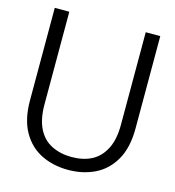

<svg xmlns="http://www.w3.org/2000/svg" viewBox="-106 -790 816 893"><g transform="rotate(15 301.5 -344.0)"><path d="M302 12Q231 12 173.5 -16Q116 -44 82 -103.5Q48 -163 48 -255V-700H118V-254Q118 -183 141 -137.5Q164 -92 206.5 -71Q249 -50 302 -50Q358 -50 398.5 -71Q439 -92 462.5 -137.5Q486 -183 486 -254V-700H556V-255Q556 -163 522 -103.5Q488 -44 430.5 -16Q373 12 302 12Z"/></g></svg>

Font: DM Sans 36pt Light
Style: Regular
Weight: 300
Designer: Colophon Foundry, Jonny Pinhorn
Foundry: Colophon Foundry
Version: Version 4.004;gftools[0.9.30]